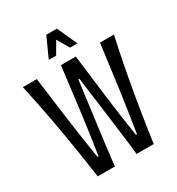

<svg xmlns="http://www.w3.org/2000/svg" viewBox="-202 -995 1037 1123"><g transform="rotate(-30 316.5 -434.0)"><path d="M313 -548.3Q307.1 -505.4 300.5 -454.8Q293.9 -404.3 287.1 -351.8Q280.3 -299.3 273.4 -247.3Q266.6 -195.3 260.7 -148.7Q254.9 -102.1 250.2 -63.7Q245.6 -25.4 243.2 0H127.4Q122.1 -36.6 115 -84Q107.9 -131.3 99.4 -186.3Q90.8 -241.2 80.6 -301.5Q70.3 -361.8 58.8 -424.1Q47.4 -486.3 34.7 -548.8Q22 -611.3 8.8 -670.9H103Q121.6 -524.4 140.9 -382.6Q160.2 -240.7 183.1 -98.6H189.9Q201.2 -169.4 211.2 -240.2Q221.2 -311 230.2 -382.6Q239.3 -454.1 248 -526.1Q256.8 -598.1 266.1 -670.9H366.7Q384.8 -524.9 402.1 -382.3Q419.4 -239.7 442.4 -98.6H449.2Q472.2 -240.7 491.7 -382.6Q511.2 -524.4 529.8 -670.9H624Q610.8 -611.3 598.1 -548.8Q585.4 -486.3 574 -424.1Q562.5 -361.8 552.2 -301.5Q542 -241.2 533.4 -186.3Q524.9 -131.3 517.6 -84Q510.3 -36.6 505.4 0H389.6Q387.2 -25.4 382.6 -63.7Q377.9 -102.1 372.1 -148.7Q366.2 -195.3 359.4 -247.3Q352.5 -299.3 345.7 -351.8Q338.9 -404.3 332 -454.8Q325.2 -505.4 319.8 -548.3ZM363.3 -732.9 316.4 -813.5 269.5 -732.9H219.7L280.8 -867.7H352.5L413.6 -732.9Z"/></g></svg>

Font: Crushed
Style: Regular
Weight: 400
Width: 3
Designer: Astigmatic (AOETI)
Foundry: Astigmatic (AOETI)
Version: Version 001.000